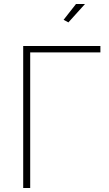

<svg xmlns="http://www.w3.org/2000/svg" viewBox="-20 -940 543 960"><path d="M322 -828 298 -841 360 -920H405ZM96 0V-710H482V-678H131V0Z"/></svg>

Font: Raleway-v4020 ExtraLight
Style: Regular
Weight: 275
Designer: Matt McInerney, Pablo Impallari, Rodrigo Fuenzalida
Foundry: Matt McInerney, Pablo Impallari, Rodrigo Fuenzalida
Version: Version 4.020;PS 004.020;hotconv 1.0.88;makeotf.lib2.5.64775